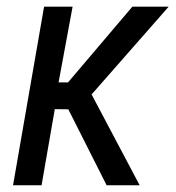

<svg xmlns="http://www.w3.org/2000/svg" viewBox="-20 -548 521 568"><path d="M182.1 -224.6 142.1 -225.1 103 0H18.6L110.4 -528.3H194.8L153.3 -304.2H181.2L371.6 -528.3H479L251 -268.6L393.1 0H295.4Z"/></svg>

Font: MAUL Condensed Italic
Style: Condenced Regular Italic
Weight: 400
Italic angle: -12°
Designer: MAUL
Version: Version 1.0; 2020; ttfautohint (v1.8.3)